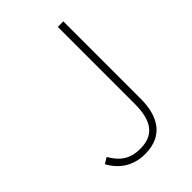

<svg xmlns="http://www.w3.org/2000/svg" viewBox="-216 -824 935 935"><g transform="rotate(-45 251.5 -356.5)"><path d="M221 13C349 13 396 -77 396 -192V-726H358V-197C358 -77 315 -22 222 -22C159 -22 115 -46 78 -110L47 -91C84 -24 143 13 221 13Z"/></g></svg>

Font: Noto Sans JP Thin
Style: Regular
Weight: 100
Designer: Ryoko NISHIZUKA 西塚涼子 (kana, bopomofo & ideographs); Paul D. Hunt (Latin, Greek & Cyrillic); Sandoll Communications 산돌커뮤니
Foundry: Adobe
Version: Version 2.004;hotconv 1.0.118;makeotfexe 2.5.65603